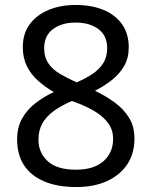

<svg xmlns="http://www.w3.org/2000/svg" viewBox="-20 -744 612 774"><path d="M285 -724Q348 -724 396 -704.5Q444 -685 471.5 -647Q499 -609 499 -553Q499 -510 480.5 -478Q462 -446 431 -421.5Q400 -397 363 -378Q407 -357 443 -330.5Q479 -304 500.5 -269Q522 -234 522 -185Q522 -125 493 -81.5Q464 -38 411.5 -14Q359 10 288 10Q211 10 157.5 -13Q104 -36 76.5 -78.5Q49 -121 49 -182Q49 -231 69.5 -267Q90 -303 124 -329Q158 -355 197 -373Q162 -393 133.5 -418.5Q105 -444 88.5 -477Q72 -510 72 -554Q72 -609 100 -646.5Q128 -684 176 -704Q224 -724 285 -724ZM135 -181Q135 -129 172 -94.5Q209 -60 286 -60Q359 -60 397.5 -94.5Q436 -129 436 -184Q436 -219 417.5 -245.5Q399 -272 365.5 -293Q332 -314 286 -331L270 -337Q226 -318 196 -296Q166 -274 150.5 -246Q135 -218 135 -181ZM284 -653Q229 -653 193.5 -626.5Q158 -600 158 -550Q158 -513 175.5 -488Q193 -463 223 -445.5Q253 -428 289 -412Q324 -427 351.5 -445Q379 -463 395.5 -488.5Q412 -514 412 -550Q412 -600 377 -626.5Q342 -653 284 -653Z"/></svg>

Font: lguzrati85
Style: Book
Weight: 400
Designer: Jelle Bosma - Monotype Design Team, Universal Thirst
Foundry: Monotype Imaging Inc.
Version: Version 2.106